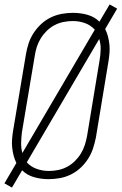

<svg xmlns="http://www.w3.org/2000/svg" viewBox="-20 -801 549 867"><path d="M34 46 0 27 54 -65Q46 -81 41.5 -98.5Q37 -116 35 -134.5Q33 -153 34.5 -172Q36 -191 39 -210L97 -555Q101 -580 109 -604.5Q117 -629 131.5 -651.5Q146 -674 166 -692.5Q186 -711 210 -722.5Q234 -734 259.5 -738.5Q285 -743 310 -743Q344 -743 375.5 -734Q407 -725 429 -703L475 -781L509 -762L455 -670Q463 -654 467.5 -636.5Q472 -619 474 -600.5Q476 -582 474.5 -563Q473 -544 470 -525L413 -180Q408 -155 400 -130.5Q392 -106 377.5 -83.5Q363 -61 343 -42.5Q323 -24 299 -12.5Q275 -1 249.5 3.5Q224 8 199 8Q165 8 133.5 -1Q102 -10 80 -32ZM81 -110 408 -667Q390 -687 364 -696.5Q338 -706 309 -706Q289 -706 268 -702Q247 -698 227.5 -688Q208 -678 192 -662.5Q176 -647 164.5 -628.5Q153 -610 146.5 -590Q140 -570 137 -549L79 -204Q76 -180 75.5 -156Q75 -132 81 -110ZM201 -29Q221 -29 241.5 -33Q262 -37 281.5 -47Q301 -57 317 -72.5Q333 -88 344.5 -106.5Q356 -125 362.5 -145Q369 -165 373 -186L430 -531Q434 -555 434.5 -579Q435 -603 428 -625L101 -68Q119 -48 145.5 -38.5Q172 -29 201 -29Z"/></svg>

Font: Iosevka SS18 Extralight
Style: Italic
Weight: 200
Italic angle: -9°
Monospace: yes
Designer: Belleve Invis
Foundry: Belleve Invis
Version: Version 25.1.1; ttfautohint (v1.8.4)